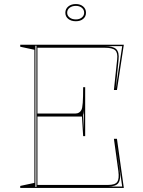

<svg xmlns="http://www.w3.org/2000/svg" viewBox="-20 -929 707 949"><path d="M80 0V-10L150 -25V-683L80 -698V-708H592L558 -484H543L559 -635Q563 -668 549.5 -680.5Q536 -693 498 -693H165V-368H354Q363 -368 370.5 -372.5Q378 -377 382 -385Q387 -393 389 -421Q391 -449 391 -498H401V-256H391L385 -353H165V-15H515Q549 -15 559.5 -30Q570 -45 565 -83L543 -243H558L592 0ZM155 -5H160V-703H155ZM390 -360 394 -288V-388Q394 -384 393.5 -379Q393 -374 392.5 -369.5Q392 -365 390 -360ZM515 -7H584L551 -236L572 -84Q578 -43 565.5 -25Q553 -7 515 -7ZM552 -491 584 -701H498Q539 -701 554.5 -686Q570 -671 566 -634ZM355 -909Q377 -909 391 -897Q405 -885 405 -866Q405 -847 391 -835.5Q377 -824 355 -824Q332 -824 317.5 -835.5Q303 -847 303 -866Q303 -885 317.5 -897Q332 -909 355 -909ZM355 -833Q373 -833 384.5 -842.5Q396 -852 396 -866Q396 -881 384.5 -890.5Q373 -900 355 -900Q336 -900 324 -890.5Q312 -881 312 -866Q312 -852 324 -842.5Q336 -833 355 -833Z"/></svg>

Font: Kalnia Glaze Thin
Style: Regular
Weight: 100
Designer: Frida Medrano
Foundry: Frida Medrano
Version: Version 1.110